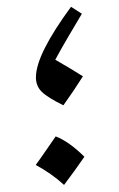

<svg xmlns="http://www.w3.org/2000/svg" viewBox="-20 -525 343 553"><path d="M162.6 -221.7Q117.7 -243.7 100.6 -260.3Q83.5 -276.9 83.5 -302.2Q83.5 -335.9 109.4 -387.2Q135.3 -438.5 184.6 -505.4L215.8 -485.4Q196.3 -452.6 177 -419.9Q157.7 -387.2 139.2 -353Q164.6 -338.4 181.2 -328.4Q197.8 -318.4 218.8 -305.2Q205.1 -283.7 191.2 -262.9Q177.2 -242.2 162.6 -221.7ZM140.4 -132.1Q178.5 -117.6 223.1 -73.5Q194.1 -31.6 164.5 7.6Q146.3 -9.1 125.6 -23.6Q104.9 -38.1 82.9 -49.9Q97.9 -70.3 111.6 -90.5Q125.3 -110.6 140.4 -132.1Z"/></svg>

Font: Pinar-DS1-FD Regular
Style: Regular
Weight: 400
Designer: Amin Abedi
Version: Version 3.000